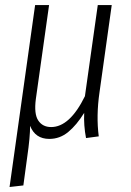

<svg xmlns="http://www.w3.org/2000/svg" viewBox="-20 -543 521 766"><path d="M377 -174.8Q363.3 -80.6 374 1L323.2 7.8Q313.5 -43 315.9 -92.8Q285.6 -43.9 252.2 -16.4Q218.8 11.2 176.8 11.2Q120.6 11.2 100.1 -41Q100.1 4.4 88.9 81.1L73.2 196.8L18.1 203.1L120.1 -522.9H175.8L123 -147.9Q115.2 -88.4 132.6 -62.3Q149.9 -36.1 184.1 -36.1Q258.3 -36.1 318.8 -159.2L370.1 -522.9H425.8Z"/></svg>

Font: Fira Sans Compressed Light
Style: Italic
Weight: 300
Width: 3
Italic angle: -8°
Designer: Carrois Corporate & Edenspiekermann AG
Foundry: Carrois Corporate GbR & Edenspiekermann AG
Version: Version 4.203;PS 004.203;hotconv 1.0.88;makeotf.lib2.5.64775